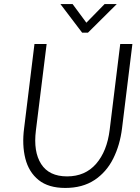

<svg xmlns="http://www.w3.org/2000/svg" viewBox="-20 -917 691 947"><path d="M385 -756 278 -897H338L406 -805L496 -897H556L414 -756ZM99 -285 150 -700H210L157 -273Q144 -169 183 -108Q222 -47 311 -47Q400 -47 454 -109Q508 -171 521 -277L573 -700H633L582 -285Q572 -202 538.5 -135Q505 -68 446 -29Q387 10 302 10Q219 10 170.5 -29Q122 -68 105 -135Q88 -202 99 -285Z"/></svg>

Font: Haskoy Light
Style: Italic
Weight: 300
Designer: Ertekin Erdin
Foundry: Ertekin Erdin
Version: Version 2.000; ttfautohint (v1.8.4.7-5d5b)